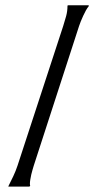

<svg xmlns="http://www.w3.org/2000/svg" viewBox="-20 -651 364 721"><path d="M11.2 48.8Q21 29.8 30 10.5Q39.1 -8.8 45.9 -29.3L217.3 -553.2Q223.1 -571.8 228.3 -590.3Q233.4 -608.9 233.4 -628.4Q233.4 -629.4 233.6 -630.4Q233.9 -631.3 234.9 -630.4L236.3 -631.3H310.1Q312 -631.3 314 -630.4L313 -627.4Q308.1 -621.6 302.7 -612.1Q297.4 -602.5 292.5 -591.8Q287.6 -581.1 283.4 -570.8Q279.3 -560.5 276.9 -553.2L106.9 -29.3Q105 -22.9 102.3 -13.9Q99.6 -4.9 97.4 4.6Q95.2 14.2 93.8 23.2Q92.3 32.2 92.3 38.6Q92.3 43.5 93.3 45.9Q92.3 49.8 88.4 49.8H12.2Z"/></svg>

Font: CAT Linz
Style: Regular
Weight: 400
Designer: Peter Wiegel
Foundry: Peter Wiegel
Version: Version 1.08